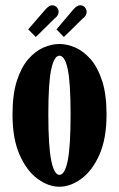

<svg xmlns="http://www.w3.org/2000/svg" viewBox="-20 -698 452 729"><path d="M205.5 11Q164 11 123 -18.8Q82 -48.5 54.8 -109.5Q27.5 -170.5 27.5 -263.5Q27.5 -339.5 44 -391Q60.5 -442.5 87.2 -473.2Q114 -504 145 -517.5Q176 -531 205.5 -531Q234.5 -531 265.8 -517.5Q297 -504 324 -473.2Q351 -442.5 367.8 -391Q384.5 -339.5 384.5 -263.5Q384.5 -170.5 357 -109.5Q329.5 -48.5 288.2 -18.8Q247 11 205.5 11ZM205.5 -34Q226 -34 237 -87.5Q248 -141 248 -263.5Q248 -386 237 -436.2Q226 -486.5 205.5 -486.5Q186 -486.5 174.8 -436.2Q163.5 -386 163.5 -263.5Q163.5 -141 174.8 -87.5Q186 -34 205.5 -34ZM116 -557.5 87 -586.5 152 -661.5Q166.5 -678 178 -678Q188 -678 195.2 -670.8Q202.5 -663.5 202.5 -653Q202.5 -638.5 186.5 -627ZM222.5 -557.5 194.5 -586.5 258 -661.5Q272 -678 284.5 -678Q294.5 -678 301.8 -670.5Q309 -663 309 -653Q309 -638 293.5 -627Z"/></svg>

Font: Imbue 10pt ExtraBold
Style: Regular
Weight: 800
Designer: Tyler Finck
Foundry: Etcetera Type Company
Version: Version 1.102; ttfautohint (v1.8.3)